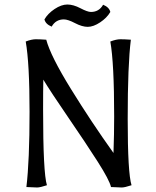

<svg xmlns="http://www.w3.org/2000/svg" viewBox="-20 -823 690 851"><path d="M97 6Q111 -111 111 -327Q111 -543 94 -639Q120 -649 138.5 -649Q157 -649 185 -647Q204 -575 294.5 -428.5Q385 -282 483 -145Q486 -229 486 -307Q486 -543 469 -639Q495 -649 513.5 -649Q532 -649 560 -647Q546 -536 546 -296Q546 -56 563 -2Q533 8 519.5 8Q506 8 472 6Q465 -25 413 -106.5Q361 -188 283.5 -301Q206 -414 172 -470Q171 -427 171 -338Q171 -56 188 -2Q158 8 144.5 8Q131 8 97 6ZM263 -737Q227 -737 209 -705Q182 -716 177 -737Q192 -763 222 -783Q252 -803 278.5 -803Q305 -803 336.5 -786.5Q368 -770 383 -770Q419 -770 437 -802Q464 -791 469 -770Q454 -744 424 -724Q394 -704 369 -704Q344 -704 312.5 -720.5Q281 -737 263 -737Z"/></svg>

Font: Port Lligat Sans
Style: Regular
Weight: 400
Designer: Dario Muhafara, Eduardo Rodriguez Tunni
Foundry: Tipo
Version: Version 1.002